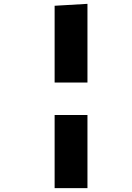

<svg xmlns="http://www.w3.org/2000/svg" viewBox="-20 -780 690 1000"><path d="M435.5 -760V-350H264.5V-750ZM435.5 -181V200H264.5V-181Z"/></svg>

Font: B612 Mono
Style: Bold
Weight: 700
Version: Version 1.005